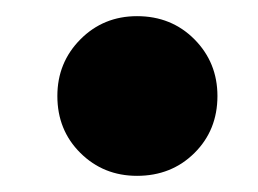

<svg xmlns="http://www.w3.org/2000/svg" viewBox="-20 -374 323 240"><path d="M151.3 -154.2Q109.3 -154.2 80.5 -182.8Q51.7 -211.3 51.7 -254Q51.7 -295.8 80.5 -324.8Q109.3 -353.8 151.3 -353.8Q194.3 -353.8 223.1 -324.8Q251.8 -295.8 251.8 -254Q251.8 -211.3 223.1 -182.8Q194.3 -154.2 151.3 -154.2Z"/></svg>

Font: Murecho Thin
Style: Regular
Weight: 100
Designer: Neil Summerour
Foundry: Positype
Version: Version 1.010